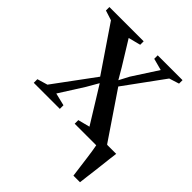

<svg xmlns="http://www.w3.org/2000/svg" viewBox="-196 -626 919 919"><g transform="rotate(45 264.0 -166.0)"><path d="M456.5 180Q453.5 158 450.2 132.5Q447 107 443.5 81.5Q440 56 436.8 34Q433.5 12 430.5 -2L401 -38.5H527.5Q525 -19 522.2 3.2Q519.5 25.5 517 48.8Q514.5 72 511.5 95Q508.5 118 505.8 139.8Q503 161.5 501 180ZM60.5 -40 212 -245.5 57.5 -473 7.5 -489V-512.5H239.5V-489L177.5 -473L253 -350.5L285.5 -295L312 -345.5L394.5 -473L334.5 -489V-512.5H502.5V-489L452 -473L306.5 -273.5L465 -39.5L518.5 -24.5V0H285V-24.5L345 -40L272.5 -157.5L232.5 -222L198.5 -163L120.5 -40L184.5 -24.5V0H8V-24.5Z"/></g></svg>

Font: Merriweather 120pt
Style: Regular
Weight: 400
Version: Version 2.100